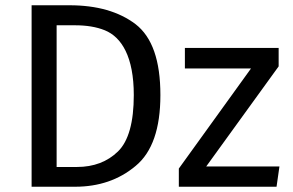

<svg xmlns="http://www.w3.org/2000/svg" viewBox="-20 -709 1111 729"><path d="M100 -689V0H265C355 0 432 -26 495 -79C558 -131 589 -221 589 -348C589 -479 558 -568 495 -617C432 -665 348 -689 244 -689ZM265 -613C308 -613 346 -607 378 -594C442 -568 488 -493 488 -348C488 -245 468 -173 428 -134C388 -95 336 -75 272 -75H195V-613ZM682 -527V-449H933L659 -69V0H1030L1041 -77H763L1038 -457V-527Z"/></svg>

Font: Fira Sans
Style: Regular
Weight: 400
Designer: Carrois Corporate & Edenspiekermann AG
Foundry: Carrois Corporate GbR & Edenspiekermann AG
Version: Version 4.203